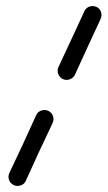

<svg xmlns="http://www.w3.org/2000/svg" viewBox="-20 -591 359 641"><path d="M262 -554Q267 -565 278.5 -569Q290 -573 302 -568Q313 -563 317 -551.5Q321 -540 316 -528Q295 -482 273 -435Q251 -388 230 -341Q230 -341 230 -341Q230 -341 230 -341Q224 -330 212.5 -326Q201 -322 190 -327Q179 -332 174.5 -343.5Q170 -355 175 -367Q197 -413 218.5 -460Q240 -507 262 -554Q262 -554 262 -554Q262 -554 262 -554ZM141 -221Q152 -216 156.5 -204.5Q161 -193 156 -181Q133 -133 110.5 -84.5Q88 -36 66 13Q61 24 49 28Q37 32 26 27Q15 22 10.5 10.5Q6 -1 11 -13Q34 -61 56.5 -109.5Q79 -158 101 -207Q106 -218 118 -222Q130 -226 141 -221Z"/></svg>

Font: FRB American Cursive Guidelines
Style: Bold Italic
Weight: 700
Italic angle: -25°
Version: Version 2.0;Modular Font Editor K font №1